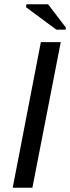

<svg xmlns="http://www.w3.org/2000/svg" viewBox="-20 -887 331 907"><path d="M40 0 173 -688H267L133 0ZM246 -747 103 -853 105 -867H207L291 -757L290 -747Z"/></svg>

Font: Libra Sans Modern
Style: Italic
Weight: 400
Italic angle: -12°
Foundry: Stefan Peev, Context Ltd
Version: Version 1.000